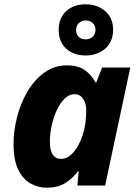

<svg xmlns="http://www.w3.org/2000/svg" viewBox="-20 -863 640 893"><path d="M198 10Q157 10 121.5 -10Q86 -30 64.5 -74.5Q43 -119 43 -194Q43 -253 59 -317Q75 -381 107 -436Q139 -491 185.5 -525Q232 -559 292 -559Q342 -559 373.5 -537.5Q405 -516 424 -480H428L455 -549H586L469 0H340L346 -66H342Q317 -32 282.5 -11Q248 10 198 10ZM265 -124Q291 -124 313.5 -146Q336 -168 352 -203Q368 -238 375 -277Q378 -295 379.5 -312.5Q381 -330 381 -350Q381 -383 366.5 -404Q352 -425 326 -425Q303 -425 282 -405.5Q261 -386 245.5 -353.5Q230 -321 221 -282Q212 -243 212 -203Q212 -124 265 -124ZM379 -605Q323 -605 288 -636.5Q253 -668 253 -724Q253 -780 288 -811.5Q323 -843 379 -843Q432 -843 469 -811.5Q506 -780 506 -725Q506 -669 469.5 -637Q433 -605 379 -605ZM379 -680Q398 -680 411 -692Q424 -704 424 -724Q424 -744 411 -756Q398 -768 379 -768Q360 -768 347 -756Q334 -744 334 -724Q334 -704 345.5 -692Q357 -680 379 -680Z"/></svg>

Font: Noto Sans ExtraBold
Style: Italic
Weight: 800
Italic angle: -12°
Designer: Monotype Design Team
Foundry: Monotype Imaging Inc.
Version: Version 2.013; ttfautohint (v1.8.4.7-5d5b)